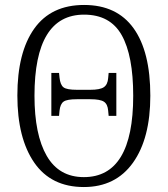

<svg xmlns="http://www.w3.org/2000/svg" viewBox="-20 -744 677 774"><path d="M50 -359Q50 -533 118 -628.5Q186 -724 319 -724Q451 -724 518.5 -630Q586 -536 586 -358Q586 -186 516 -88Q446 10 318 10Q186 10 118 -88.5Q50 -187 50 -359ZM517 -358Q517 -520 470.5 -602.5Q424 -685 319 -685Q119 -685 119 -358Q119 -201 168.5 -115.5Q218 -30 318 -30Q517 -30 517 -358ZM187 -450H218L220 -431Q223 -402 236 -392Q249 -382 290 -382H344Q383 -382 398.5 -392.5Q414 -403 416 -429L418 -450H449V-277H418L416 -298Q414 -324 399 -334Q384 -344 344 -344H290Q250 -344 236.5 -334.5Q223 -325 220 -298L218 -277H187Z"/></svg>

Font: Noto Serif NarrowLight
Style: Regular
Weight: 300
Width: 4
Designer: Monotype Design Team
Foundry: Monotype Imaging Inc.
Version: Version 1.001